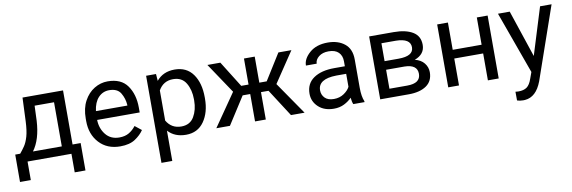

<svg xmlns="http://www.w3.org/2000/svg" viewBox="-53 -957 4727 1588"><g transform="rotate(-10 2310.0 -162.5)"><path d="M164.1 -528.3H504.4V-74.2H572.3V155.8H481.9V0H113.3V155.8H22.5L22.9 -74.2H64.5Q85.9 -99.6 105.5 -128.4Q125 -157.2 138.7 -204.3Q152.3 -251.5 155.8 -329.6ZM171.9 -74.2H414.1V-444.8H251L246.1 -318.4Q237.3 -162.6 171.9 -74.2Z M1090.3 -92.3Q1064.5 -53.2 1017.1 -21.7Q969.7 9.8 891.6 9.8Q781.2 9.8 715.1 -62Q648.9 -133.8 648.9 -245.6V-266.1Q648.9 -352.5 681.9 -413.3Q714.8 -474.1 767.6 -506.1Q820.3 -538.1 879.9 -538.1Q993.2 -538.1 1045.2 -464.1Q1097.2 -390.1 1097.2 -279.3V-238.8H739.7Q741.7 -166 783 -115Q824.2 -64 896.5 -64Q944.3 -64 977.5 -83.5Q1010.7 -103 1035.6 -135.7ZM879.9 -463.9Q826.2 -463.9 789.1 -424.8Q752 -385.7 742.7 -312.5H1006.8V-319.3Q1003.4 -372.1 976.3 -418Q949.2 -463.9 879.9 -463.9Z M1443.8 9.8Q1348.6 9.8 1293 -51.3V203.1H1202.1V-528.3H1285.2L1289.6 -470.2Q1345.2 -538.1 1442.4 -538.1Q1542.5 -538.1 1595.7 -463.9Q1648.9 -389.6 1648.9 -268.6V-258.3Q1648.9 -142.6 1595.5 -66.4Q1542 9.8 1443.8 9.8ZM1416 -461.9Q1334 -461.9 1293 -389.2V-136.2Q1334.5 -64.5 1417 -64.5Q1490.2 -64.5 1524.2 -122.1Q1558.1 -179.7 1558.1 -258.3V-268.6Q1558.1 -347.2 1524.2 -404.5Q1490.2 -461.9 1416 -461.9Z M2023.9 0V-230H1960.4L1813 0H1698.7L1887.7 -273.4L1716.8 -528.3H1825.7L1962.4 -309.6H2023.9V-528.3H2114.3V-309.6H2176.3L2313 -528.3H2422.4L2251.5 -273.4L2439.9 0H2325.7L2177.7 -230H2114.3V0Z M2849.1 0Q2840.3 -19 2836.4 -55.7Q2811 -28.8 2772.9 -9.5Q2734.9 9.8 2686 9.8Q2605 9.8 2556.2 -35.6Q2507.3 -81.1 2507.3 -147Q2507.3 -231.9 2571.8 -276.1Q2636.2 -320.3 2745.1 -320.3H2834.5V-362.3Q2834.5 -409.2 2806.4 -437.3Q2778.3 -465.3 2723.1 -465.3Q2671.9 -465.3 2640.4 -440.2Q2608.9 -415 2608.9 -381.8H2518.6Q2518.6 -438.5 2575.7 -488.3Q2632.8 -538.1 2728.5 -538.1Q2814.5 -538.1 2869.6 -494.1Q2924.8 -450.2 2924.8 -361.3V-124Q2924.8 -50.8 2943.4 -7.8V0ZM2699.2 -69.3Q2748 -69.3 2783.9 -93.8Q2819.8 -118.2 2834.5 -147.9V-256.8H2750.5Q2598.1 -253.9 2598.1 -159.2Q2598.1 -121.6 2623.5 -95.5Q2648.9 -69.3 2699.2 -69.3Z M3518.1 -150.4Q3518.1 -75.7 3463.6 -37.8Q3409.2 0 3314.9 0H3075.2V-528.3H3281.2Q3381.8 -528.3 3440.7 -492.9Q3499.5 -457.5 3499.5 -383.3Q3499.5 -304.7 3413.6 -272.5Q3464.4 -260.3 3491.2 -226.6Q3518.1 -192.9 3518.1 -150.4ZM3165.5 -455.1V-304.7H3282.2Q3408.7 -304.7 3408.7 -378.9Q3408.7 -453.1 3287.6 -455.1ZM3427.2 -152.8Q3427.2 -230.5 3320.3 -232.4H3165.5V-73.2H3314.9Q3427.2 -73.2 3427.2 -152.8Z M3979.5 0V-226.1H3736.8V0H3646.5V-528.3H3736.8V-299.3H3979.5V-528.3H4070.3V0Z M4395.5 81.5Q4348.6 205.6 4253.9 212.9L4238.8 213.4Q4210 213.4 4188 205.6L4187.5 132.3L4211.9 134.3Q4257.8 134.3 4283.7 115.5Q4309.6 96.7 4326.2 47.9L4345.7 -5.9L4157.2 -528.3H4255.9L4388.2 -132.8L4510.7 -528.3H4607.4Z"/></g></svg>

Font: Roboto21382017
Style: Regular
Weight: 400
Designer: Christian Robertson
Foundry: Google
Version: Version 2.138; 2017